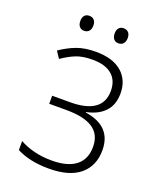

<svg xmlns="http://www.w3.org/2000/svg" viewBox="-165 -1009 929 1119"><g transform="rotate(20 300.0 -449.0)"><path d="M74 -32V-88Q112 -66 163.5 -53Q215 -40 273 -40Q372 -40 423 -80Q474 -120 474 -197Q474 -273 419.5 -309.5Q365 -346 254 -346H148V-396H258Q460 -396 460 -539Q460 -604 418.5 -639Q377 -674 298 -674Q238 -674 197.5 -658Q157 -642 112 -611L84 -653Q132 -686 182 -705Q232 -724 301 -724Q406 -724 462 -675.5Q518 -627 518 -544Q518 -474 478.5 -431.5Q439 -389 366 -374V-371Q532 -346 532 -197Q532 -100 466.5 -45Q401 10 274 10Q155 10 74 -32ZM153 -862Q153 -884 163.5 -896Q174 -908 193 -908Q212 -908 223 -896Q234 -884 234 -862Q234 -840 223 -827.5Q212 -815 193 -815Q174 -815 163.5 -827.5Q153 -840 153 -862ZM366 -862Q366 -884 376.5 -896Q387 -908 406 -908Q425 -908 436 -896Q447 -884 447 -862Q447 -840 436 -827.5Q425 -815 406 -815Q387 -815 376.5 -827.5Q366 -840 366 -862Z"/></g></svg>

Font: Noto Sans Mono UI Light
Style: Regular
Weight: 300
Monospace: yes
Designer: Monotype Design team
Foundry: Monotype Imaging Inc.
Version: Version 1.000